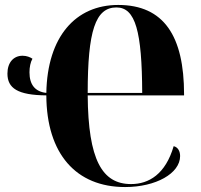

<svg xmlns="http://www.w3.org/2000/svg" viewBox="-20 -745 811 775"><path d="M485 10C609 10 707 -45 707 -115C707 -135 698 -151 681 -155C648 -42 581 -2 509 -2C392 -2 336 -100 334 -360H723V-364C723 -599 642 -725 457 -725C285 -725 171 -597 167 -370C121 -375 99 -404 99 -453C99 -474 103 -494 111 -508C102 -514 88 -520 71 -520C35 -520 10 -493 10 -448C10 -389 51 -361 167 -360C168 -124 287 10 485 10ZM554 -370H334C334 -620 365 -715 450 -715C527 -715 553 -618 554 -370Z"/></svg>

Font: Noto Serif Display Condensed ExtraBold
Style: Regular
Weight: 800
Width: 3
Designer: Monotype Design Team
Foundry: Monotype Imaging Inc.
Version: Version 2.009